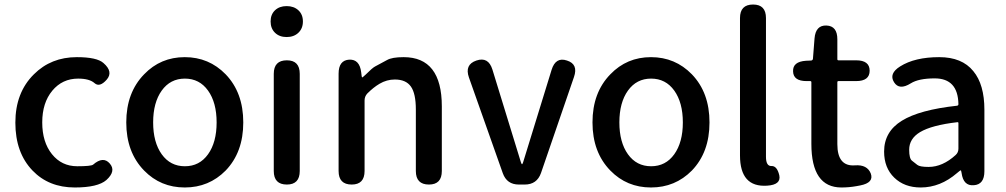

<svg xmlns="http://www.w3.org/2000/svg" viewBox="-20 -817 4454 850"><path d="M311 13Q196 13 124 -62Q48 -141 48 -274Q48 -407 130 -488Q206 -564 320 -564Q409 -564 438 -538Q483 -499 452 -464Q421 -429 398.5 -449Q376 -469 326 -469Q256 -469 211.5 -415.5Q167 -362 167 -275Q167 -188 210 -134.5Q253 -81 322 -81Q383 -81 392 -88Q437 -127 466 -93Q495 -60 451 -20Q413 13 311 13Z M618 -62Q539 -143 539 -275Q539 -407 618 -488Q691 -564 798 -564Q905 -564 979 -488Q1057 -407 1057 -275Q1057 -143 979 -62Q905 13 798 13Q691 13 618 -62ZM696 -134Q734 -81 798.5 -81Q863 -81 901 -134Q939 -187 939 -275Q939 -363 901 -416Q863 -469 798.5 -469Q734 -469 696 -416Q658 -363 658 -275Q658 -187 696 -134Z M1250 0Q1192 0 1192 -60V-490Q1192 -550 1250 -550Q1307 -550 1307 -490V-60Q1307 0 1250 0ZM1249 -653Q1217 -653 1197.5 -672Q1178 -691 1178 -722Q1178 -753 1197.5 -771.5Q1217 -790 1249 -790Q1281 -790 1301 -771.5Q1321 -753 1321 -722Q1321 -691 1301 -672Q1281 -653 1249 -653Z M1537 0Q1479 0 1479 -60V-491Q1479 -550 1526 -553Q1572 -555 1579 -497L1581 -481Q1582 -474 1583.5 -474Q1585 -474 1598 -486Q1629 -517 1641 -523Q1667 -537 1693 -551Q1715 -564 1767 -564Q1936 -564 1936 -346V-60Q1936 0 1879 0Q1821 0 1821 -60V-332Q1821 -403 1799 -434Q1777 -465 1728 -465Q1692 -465 1660 -446Q1633 -430 1606 -403Q1594 -390 1594 -372V-60Q1594 0 1537 0Z M2277 0Q2224 0 2206 -50L2056 -474Q2036 -531 2089 -549Q2142 -567 2160 -509L2286 -99Q2289 -90 2291 -90Q2293 -90 2296 -99L2422 -508Q2440 -566 2490 -549Q2541 -533 2521 -476L2375 -51Q2357 0 2303 0Z M2682 -62Q2603 -143 2603 -275Q2603 -407 2682 -488Q2755 -564 2862 -564Q2969 -564 3043 -488Q3121 -407 3121 -275Q3121 -143 3043 -62Q2969 13 2862 13Q2755 13 2682 -62ZM2760 -134Q2798 -81 2862.5 -81Q2927 -81 2965 -134Q3003 -187 3003 -275Q3003 -363 2965 -416Q2927 -469 2862.5 -469Q2798 -469 2760 -416Q2722 -363 2722 -275Q2722 -187 2760 -134Z M3256 -129V-737Q3256 -797 3314 -797Q3371 -797 3371 -737V-123Q3371 -81 3395.5 -82Q3420 -83 3430 -41Q3439 1 3376 5Q3256 13 3256 -129Z M3772 7Q3739 13 3705 13Q3572 13 3572 -180V-453Q3572 -458 3567 -458H3551Q3492 -458 3491 -501Q3489 -544 3548 -548L3571 -549Q3578 -550 3579 -557L3586 -647Q3591 -706 3639 -704Q3687 -702 3687 -643V-555Q3687 -550 3692 -550H3770Q3830 -550 3830 -504Q3830 -458 3770 -458H3692Q3687 -458 3687 -453V-179Q3687 -79 3765 -85Q3819 -89 3835 -49Q3850 -8 3788 4Z M4056 13Q3984 13 3939 -30.5Q3894 -74 3894 -146Q3894 -234 3972.5 -282.5Q4051 -331 4217 -349Q4223 -350 4223 -356Q4221 -470 4118 -470Q4047 -470 4012 -448Q3961 -416 3938 -453Q3914 -491 3965 -523Q4030 -564 4138 -564Q4239 -564 4289 -502Q4338 -443 4338 -331V-59Q4338 0 4291 3Q4245 7 4237 -51L4236 -56Q4235 -63 4233 -63Q4231 -63 4217 -51Q4143 13 4056 13ZM4091 -78Q4153 -78 4211 -131Q4223 -142 4223 -159V-272Q4223 -277 4218 -276Q4105 -263 4053 -232Q4005 -203 4005 -154Q4005 -115 4017.5 -105.5Q4030 -96 4041 -87Q4052 -78 4091 -78Z"/></svg>

Font: Resource Han Rounded KR Medium
Style: Regular
Weight: 500
Designer: Cyano Hao (round all glyphs); Ryoko NISHIZUKA 西塚涼子 (kana, bopomofo & ideographs); Paul D. Hunt (Latin, Greek & Cyrillic)
Foundry: Cyano Hao
Version: 0.990